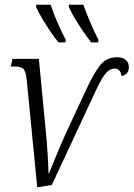

<svg xmlns="http://www.w3.org/2000/svg" viewBox="-20 -786 567 815"><path d="M93 -451Q89 -486 77.5 -495Q66 -504 37 -504H26L33 -536H145L175 -223Q179 -184 182 -136.5Q185 -89 186 -50H188Q199 -77 217 -121Q235 -165 254 -208L346 -406Q377 -473 404 -508Q431 -543 477 -543Q500 -543 513.5 -532Q527 -521 527 -501Q527 -470 496 -463Q491 -495 467 -495Q445 -495 426.5 -472Q408 -449 381 -389L200 -1L138 9ZM367 -606Q350 -628 331.5 -655Q313 -682 297 -709Q281 -736 272 -757L273 -766H334Q345 -734 363 -691.5Q381 -649 398 -617L397 -606ZM228 -606Q210 -628 192 -655Q174 -682 158 -709Q142 -736 133 -757L134 -766H195Q205 -734 223.5 -691.5Q242 -649 259 -617L257 -606Z"/></svg>

Font: Noto Serif Condensed Light
Style: Italic
Weight: 300
Width: 3
Italic angle: -12°
Designer: Monotype Design Team
Foundry: Monotype Imaging Inc.
Version: Version 2.014; ttfautohint (v1.8.4.7-5d5b)